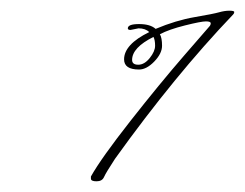

<svg xmlns="http://www.w3.org/2000/svg" viewBox="-20 -614 458 359"><path d="M227 -502Q227 -493 238.5 -493Q250 -493 260 -505.5Q270 -518 270 -528.5Q270 -539 267 -545Q227 -525 227 -502ZM239 -561 224 -558Q219 -558 219 -561Q219 -569 240 -569Q261 -569 271 -560Q309 -576 344 -582Q379 -588 389.5 -591Q400 -594 409 -594Q418 -594 418 -591.5Q418 -589 416 -587Q307 -473 195 -317Q178 -291 174.5 -283Q171 -275 160.5 -275Q150 -275 150 -280V-284Q169 -318 224 -388Q279 -458 325 -511L371 -564Q374 -567 374 -570.5Q374 -574 365 -574Q356 -574 326 -566.5Q296 -559 279 -550Q283 -543 283 -528.5Q283 -514 268.5 -499Q254 -484 240 -484Q212 -484 212 -503Q212 -531 259 -554Q252 -561 239 -561Z"/></svg>

Font: Miss Fajardose
Style: Regular
Weight: 400
Version: Version 1.000